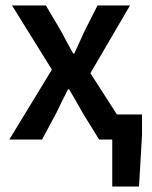

<svg xmlns="http://www.w3.org/2000/svg" viewBox="-20 -511 556 703"><path d="M14 0H134L186 -97C200 -127 215 -156 229 -184H233C250 -156 267 -126 283 -97L343 0H391V172H489L500 -17V-92H408L311 -243L456 -491H337L290 -398C278 -371 264 -342 252 -315H248C233 -342 217 -371 203 -398L148 -491H24L170 -256Z"/></svg>

Font: DAIFUKU Sans Semibold
Style: Regular
Weight: 600
Designer: Original font ‘Source Sans 3’ : Paul D. Hunt
Foundry: Daifuku
Version: Version 1.000